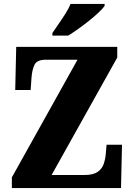

<svg xmlns="http://www.w3.org/2000/svg" viewBox="-20 -951 677 971"><path d="M40 0V-54L372 -649H212Q167 -649 154.5 -623.5Q142 -598 139 -554L135 -496H57L62 -714H573V-660L241 -66H408Q451 -66 473.5 -81.5Q496 -97 504.5 -122Q513 -147 515 -173L519 -219H597L592 0ZM245 -784Q258 -804 276 -829.5Q294 -855 311 -882Q328 -909 337 -931H509V-921Q500 -908 479.5 -888.5Q459 -869 431.5 -847Q404 -825 376 -805Q348 -785 325 -771H245Z"/></svg>

Font: Noto Serif Thai Condensed Black
Style: Regular
Weight: 900
Width: 3
Designer: Monotype Design Team
Foundry: Monotype Imaging Inc.
Version: Version 2.002; ttfautohint (v1.8.4.7-5d5b)